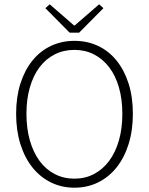

<svg xmlns="http://www.w3.org/2000/svg" viewBox="-20 -861 692 893"><path d="M326 12Q267 12 217 -12.5Q167 -37 131 -82Q95 -127 75 -190.5Q55 -254 55 -332Q55 -410 75 -472.5Q95 -535 131 -579.5Q167 -624 217 -647.5Q267 -671 326 -671Q386 -671 436 -647.5Q486 -624 522 -579.5Q558 -535 578 -472.5Q598 -410 598 -332Q598 -254 578 -190.5Q558 -127 522 -82Q486 -37 436 -12.5Q386 12 326 12ZM326 -30Q376 -30 417 -51.5Q458 -73 487.5 -112.5Q517 -152 533 -207.5Q549 -263 549 -332Q549 -400 533 -455Q517 -510 487.5 -548.5Q458 -587 417 -608Q376 -629 326 -629Q276 -629 234.5 -608Q193 -587 164 -548.5Q135 -510 119 -455Q103 -400 103 -332Q103 -263 119 -207.5Q135 -152 164 -112.5Q193 -73 234.5 -51.5Q276 -30 326 -30ZM304 -709 191 -823 211 -841 324 -743H328L441 -841L461 -823L348 -709Z"/></svg>

Font: Giro Light
Style: Regular
Weight: 300
Designer: Paul D. Hunt
Foundry: Adobe Systems Incorporated
Version: Version 1.000;PS 1.0;hotconv 1.0.88;makeotf.lib2.5.647800